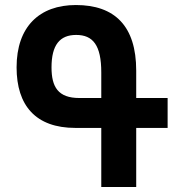

<svg xmlns="http://www.w3.org/2000/svg" viewBox="-20 -744 705 764"><path d="M522 0V-235H647V-354H522V-463C522 -641 436 -724 282 -724C137 -724 46 -638 46 -476C46 -324 122 -235 280 -235H383V0ZM296 -354C211 -354 185 -398 185 -476C185 -565 218 -605 283 -605C350 -605 383 -564 383 -456V-354Z"/></svg>

Font: Noto Sans Armenian Condensed
Style: Bold
Weight: 700
Width: 3
Designer: Monotype Design Team
Foundry: Monotype Imaging Inc.
Version: Version 2.008